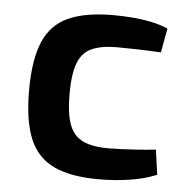

<svg xmlns="http://www.w3.org/2000/svg" viewBox="-43 -546 588 600"><g transform="rotate(5 251.0 -245.5)"><path d="M289 -503Q314 -503 344 -501Q374 -499 404.5 -493Q435 -487 461 -476L447 -400Q410 -402 373.5 -403Q337 -404 309 -404Q260 -404 230 -390.5Q200 -377 187 -342.5Q174 -308 174 -246Q174 -184 187 -149.5Q200 -115 230 -101Q260 -87 309 -87Q325 -87 350 -88Q375 -89 403.5 -91Q432 -93 458 -96L469 -18Q431 -2 383.5 5Q336 12 288 12Q200 12 147 -13Q94 -38 70.5 -94.5Q47 -151 47 -246Q47 -341 70.5 -397.5Q94 -454 147.5 -478.5Q201 -503 289 -503Z"/></g></svg>

Font: Exo 2 SemiBold
Style: Regular
Weight: 600
Designer: Natanael Gama
Foundry: Natanael Gama
Version: Version 2.010